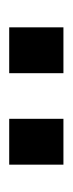

<svg xmlns="http://www.w3.org/2000/svg" viewBox="109 -917 157 415"><g transform="rotate(90 187.5 -709.5)"><path d="M39.1 -650.9V-768.1H138.2V-650.9ZM236.8 -650.9V-768.1H335.9V-650.9Z"/></g></svg>

Font: Standard
Style: Regular
Weight: 400
Designer: Bryce Wilner
Version: Version 2.000;PS 2.0;hotconv 16.6.51;makeotf.lib2.5.65220 DE